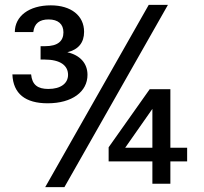

<svg xmlns="http://www.w3.org/2000/svg" viewBox="-20 -756 839 790"><path d="M607 -308V-148H495ZM607 0H681V-92H750V-148H681V-389H596L427 -150V-92H607ZM31 -450C34 -370 85 -331 176 -331C277 -331 340 -379 340 -448C340 -495 310 -529 257 -541C303 -552 326 -581 326 -625C326 -692 272 -734 189 -734C99 -734 41 -689 41 -624H117C121 -660 143 -676 180 -676C219 -676 241 -657 241 -623C241 -588 219 -566 166 -566H147V-511H163C229 -511 260 -486 260 -448C260 -413 230 -390 179 -390C135 -390 112 -407 108 -450ZM592 -736 166 14H245L671 -736Z"/></svg>

Font: Perun Medium
Style: Regular
Weight: 500
Foundry: Copyright (c) Stefan Peev, Context Ltd, 2016
Version: Version 1.089